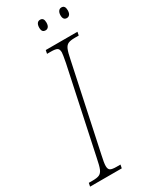

<svg xmlns="http://www.w3.org/2000/svg" viewBox="-242 -919 789 976"><g transform="rotate(-30 152.0 -431.0)"><path d="M-19 -20H4Q30 -20 43 -26Q56 -32 63.5 -49.5Q71 -67 79 -108L185 -606Q194 -653 194 -663Q194 -682 184 -688Q174 -694 148 -694H125L129 -714H315L311 -694H288Q262 -694 249 -688Q236 -682 228.5 -664.5Q221 -647 213 -606L107 -108Q98 -69 98 -51Q98 -32 108 -26Q118 -20 144 -20H167L163 0H-23ZM157 -829Q157 -844 163 -853Q169 -862 181 -862Q202 -862 202 -834Q202 -817 195.5 -809Q189 -801 179 -801Q168 -801 162.5 -807.5Q157 -814 157 -829ZM282 -829Q282 -844 288.5 -853Q295 -862 306 -862Q327 -862 327 -834Q327 -817 320.5 -809Q314 -801 304 -801Q282 -801 282 -829Z"/></g></svg>

Font: Noto Serif CondThin
Style: Italic
Weight: 250
Width: 3
Italic angle: -12°
Designer: Monotype Design Team
Foundry: Monotype Imaging Inc.
Version: Version 1.001